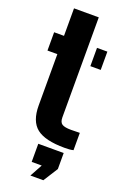

<svg xmlns="http://www.w3.org/2000/svg" viewBox="-185 -828 737 1115"><g transform="rotate(20 183.0 -270.5)"><path d="M6 -487V-600H67V-770H220V-152Q220 -121.5 236.5 -111.2Q253 -101 292 -101Q305.5 -101 318 -101.5Q330.5 -102 346 -102V5Q334 8 321 9Q308 10 292 10Q171.5 10 119.2 -31.2Q67 -72.5 67 -170V-487ZM271 -487V-600H335V-487ZM161 229 203 152H141V40H298V139L241 229Z"/></g></svg>

Font: Big Shoulders Stencil Text Thin Black
Style: Regular
Weight: 900
Version: Version 2.001